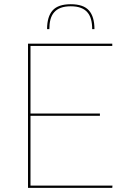

<svg xmlns="http://www.w3.org/2000/svg" viewBox="-20 -912 622 932"><path d="M116 0ZM525 -700V-689H128V-361H465V-350H128V-11H526L525 0H116V-700ZM323.5 -891.5Q385 -891.5 411.8 -861.2Q438.5 -831 438.5 -770.5H427.5Q427.5 -797 422 -817.5Q416.5 -838 404.2 -852.2Q392 -866.5 372 -874Q352 -881.5 323.5 -881.5Q295 -881.5 275 -874Q255 -866.5 242.8 -852.2Q230.5 -838 225 -817.5Q219.5 -797 219.5 -770.5H208.5Q208.5 -831 235.2 -861.2Q262 -891.5 323.5 -891.5Z"/></svg>

Font: Lato Hairline
Style: Regular
Weight: 100
Designer: Lukasz Dziedzic
Foundry: tyPoland Lukasz Dziedzic
Version: Version 2.007; 2014-02-27